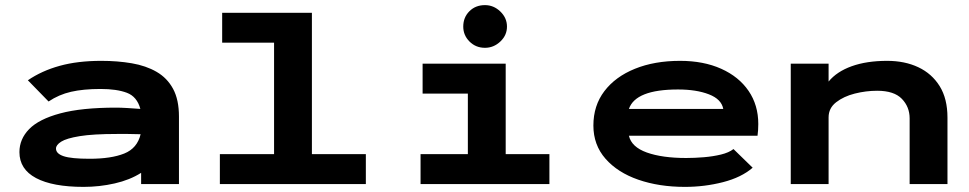

<svg xmlns="http://www.w3.org/2000/svg" viewBox="-20 -720 3790 751"><path d="M307 11Q186 11 121 -23.5Q56 -58 56 -125Q56 -176 94 -215Q132 -254 215.5 -276.5Q299 -299 434 -299Q452 -299 477.5 -297.5Q503 -296 529 -294Q516 -342 476.5 -357Q437 -372 373 -372Q306 -372 258 -361Q210 -350 170 -323L89 -406Q143 -443 213.5 -462.5Q284 -482 376 -482Q440 -482 495.5 -472.5Q551 -463 592.5 -439Q634 -415 657 -372.5Q680 -330 680 -264V0H532V-44Q488 -16 428.5 -2.5Q369 11 307 11ZM199 -139Q199 -119 229 -109Q259 -99 330 -99Q415 -99 466 -119.5Q517 -140 530 -195Q506 -196 481 -196Q456 -196 437 -196Q344 -196 292 -187.5Q240 -179 219.5 -166Q199 -153 199 -139Z M840 0V-117H1052V-553H849V-670H1200V-117H1411V0Z M1625 0V-117H1810V-354H1633V-471H1958V-117H2129V0ZM1877 -533Q1841 -533 1816.5 -557.5Q1792 -582 1792 -616Q1792 -652 1816 -676Q1840 -700 1877 -700Q1911 -700 1937 -675Q1963 -650 1963 -616Q1963 -582 1937 -557.5Q1911 -533 1877 -533Z M2659 11Q2558 11 2477 -17Q2396 -45 2348.5 -99Q2301 -153 2301 -229Q2301 -307 2344 -363.5Q2387 -420 2463.5 -451Q2540 -482 2640 -482Q2732 -482 2801 -451Q2870 -420 2908 -364.5Q2946 -309 2946 -235Q2946 -210 2943 -189H2440Q2450 -145 2510 -123.5Q2570 -102 2664 -102Q2697 -102 2733 -105Q2769 -108 2800 -115.5Q2831 -123 2849 -137L2924 -64Q2880 -26 2808 -7.5Q2736 11 2659 11ZM2440 -294H2809Q2802 -332 2753 -351Q2704 -370 2632 -370Q2466 -370 2440 -294Z M3073 0V-471H3221V-401Q3253 -440 3311.5 -461Q3370 -482 3450 -482Q3519 -482 3572 -457Q3625 -432 3655.5 -383Q3686 -334 3686 -260V0H3538V-257Q3538 -302 3507.5 -333.5Q3477 -365 3411 -365Q3367 -365 3323.5 -354Q3280 -343 3250.5 -320Q3221 -297 3221 -261V0Z"/></svg>

Font: Inconsolata ExtraExpanded Black
Style: Regular
Weight: 900
Width: 8
Monospace: yes
Designer: Raph Levien, Cyreal, Brenton Simpson
Foundry: Raph Levien, Cyreal, Google
Version: Version 3.001; ttfautohint (v1.8.2.53-6de2)